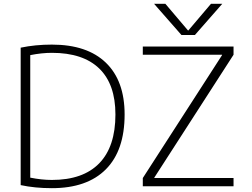

<svg xmlns="http://www.w3.org/2000/svg" viewBox="-20 -973 1318 1003"><path d="M964 -814 1082 -953H1141L998 -790H928L785 -953H844L962 -814ZM1140 -685V-687H726V-730H1200V-687L786 -45V-43H1200V0H726V-43ZM88 -724Q164 -740 251 -740Q435 -740 533 -645.5Q631 -551 631 -375Q631 -187 533 -88.5Q435 10 251 10Q162 10 88 -6ZM583 -375Q583 -533 498.5 -615Q414 -697 251 -697Q198 -697 138 -685V-45Q198 -33 251 -33Q414 -33 498.5 -120Q583 -207 583 -375Z"/></svg>

Font: M PLUS 1p Light
Style: Regular
Weight: 300
Version: Version 1.061